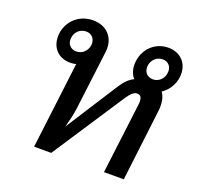

<svg xmlns="http://www.w3.org/2000/svg" viewBox="-113 -746 886 865"><g transform="rotate(20 330.0 -313.0)"><path d="M136 0H218L446 -347C464 -374 478 -384 491 -384C510 -384 517 -369 513 -338L471 0H566L607 -340C612 -377 607 -409 591 -430C620 -449 641 -480 646 -519C653 -582 614 -626 553 -626C492 -626 443 -582 435 -519C431 -487 439 -459 456 -440C432 -429 414 -409 396 -381L237 -133C243 -157 253 -189 258 -230L293 -512C301 -579 259 -626 192 -626C127 -626 76 -581 68 -518C61 -455 98 -411 159 -411C169 -411 178 -412 187 -415ZM125 -518C128 -547 151 -568 180 -568C207 -568 225 -547 222 -518C218 -489 195 -468 168 -468C139 -468 121 -489 125 -518ZM492 -518C496 -547 518 -568 547 -568C574 -568 592 -547 588 -518C585 -489 562 -468 535 -468C506 -468 489 -489 492 -518Z"/></g></svg>

Font: TPK Tissa Web Medium
Style: Italic
Weight: 500
Italic angle: -7°
Designer: Jacques Le Bailly, Suppakit Chalermlarp | Katatrad Co.,Ltd.
Foundry: Jacques Le Bailly, Cadson Demak Co.,Ltd.
Version: Version 5.000;Glyphs 3.1.2 (3151)